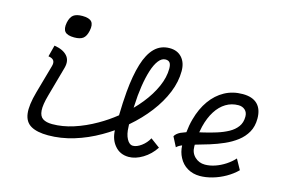

<svg xmlns="http://www.w3.org/2000/svg" viewBox="-109 -1117 2018 1374"><g transform="rotate(15 900.0 -430.5)"><path d="M330 14Q248 14 202.5 -12Q157 -38 149 -98.5Q141 -159 170 -262L229 -471Q237 -498 227 -513.5Q217 -529 187 -533L209 -618Q274 -608 304.5 -574Q335 -540 320 -484L258 -262Q237 -188 240 -146Q243 -104 268 -87.5Q293 -71 338 -71Q414 -71 495 -97Q576 -123 656 -169Q723 -207 784 -256Q786 -352 793 -433Q804 -555 830 -640.5Q856 -726 900.5 -770Q945 -814 1011 -814Q1068 -814 1101.5 -777Q1135 -740 1135 -677Q1135 -598 1102 -517Q1069 -436 1010 -359Q951 -282 873 -215Q872 -213 870 -212Q871 -203 871 -194Q872 -140 890.5 -105.5Q909 -71 936 -71Q964 -71 997.5 -95.5Q1031 -120 1051 -157L1120 -106Q1084 -51 1030.5 -18.5Q977 14 927 14Q862 14 823 -33Q786 -76 783 -145Q745 -119 705 -96Q615 -44 519.5 -15Q424 14 330 14ZM871 -335Q902 -366 929 -400Q983 -467 1014 -537Q1045 -607 1045 -671Q1045 -701 1035 -714.5Q1025 -728 1003 -728Q975 -728 952 -698.5Q929 -669 912.5 -617Q896 -565 885.5 -497Q875 -429 872 -352Q871 -343 871 -335ZM329 -711Q279 -711 260.5 -732Q242 -753 251 -800Q260 -842 282 -858.5Q304 -875 348 -875Q398 -875 416.5 -854Q435 -833 425 -786Q416 -744 394.5 -727.5Q373 -711 329 -711Z M1679 -176 1721 -100Q1687 -66 1641.5 -40Q1596 -14 1547 0Q1498 14 1454 14Q1402 14 1361.5 -10Q1321 -34 1299 -77Q1278 -116 1276 -165Q1249 -154 1236 -140L1199 -212Q1210 -233 1240 -248Q1258 -256 1281 -264Q1286 -316 1299 -363Q1322 -447 1365 -507Q1408 -567 1467.5 -599.5Q1527 -632 1601 -632Q1673 -632 1710 -595.5Q1747 -559 1747 -489Q1747 -431 1723 -388.5Q1699 -346 1658.5 -315Q1618 -284 1568 -262Q1518 -240 1466.5 -224Q1415 -208 1368 -195Q1365 -194 1362 -193Q1362 -187 1362 -180Q1362 -133 1393 -103.5Q1424 -74 1468 -74Q1504 -74 1542.5 -87Q1581 -100 1617 -123.5Q1653 -147 1679 -176ZM1370 -287Q1385 -290 1401 -294Q1448 -305 1494 -319.5Q1540 -334 1577.5 -354.5Q1615 -375 1637.5 -405.5Q1660 -436 1660 -480Q1660 -512 1640.5 -529.5Q1621 -547 1592 -547Q1541 -547 1499 -521.5Q1457 -496 1426.5 -448Q1396 -400 1379 -332Q1374 -310 1370 -287Z"/></g></svg>

Font: Victor Mono Thin SemiBold
Style: Italic
Weight: 600
Italic angle: -12°
Monospace: yes
Version: Version 1.561;gftools[0.9.30]